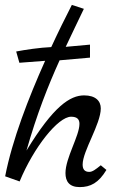

<svg xmlns="http://www.w3.org/2000/svg" viewBox="-20 -747 463 783"><path d="M347 -565 248 -556C273 -610 298 -660 322 -711L273 -727C247 -676 218 -618 189 -555C143 -553 82 -544 46 -537L59 -491L164 -499C96 -347 30 -177 1 -28L60 -7C118 -147 217 -271 270 -271C295 -271 304 -260 304 -242C304 -193 247 -103 247 -41C247 -8 262 16 305 16C349 16 382 -1 414 -54L391 -73C370 -56 357 -46 344 -46C324 -46 317 -58 317 -76C317 -131 391 -241 391 -305C391 -335 370 -358 323 -358C266 -358 198 -314 88 -133C130 -281 176 -397 223 -501L347 -512Z"/></svg>

Font: Marck Script
Style: Regular
Weight: 400
Designer: Denis Masharov, Marck Fogel
Foundry: Denis Masharov
Version: Version 1.002